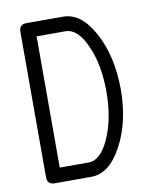

<svg xmlns="http://www.w3.org/2000/svg" viewBox="-87 -863 799 935"><g transform="rotate(-10 312.5 -396.0)"><path d="M145 -720H288C328 -720 362 -688.3 390 -625C418.7 -562.3 433 -486 433 -396C433 -306.7 418.7 -230.3 390 -167C362 -103 328 -71 288 -71H145V-639ZM108 0H206H288C348 0 398.7 -38.7 440 -116C482.7 -194 504 -287.3 504 -396C503.3 -505.3 482 -598.7 440 -676C398.7 -753.3 348 -792 288 -792H108C83.3 -792 71 -780 71 -756V-422V-359V-36C71 -12 83.3 0 108 0Z"/></g></svg>

Font: Semi-Coder
Style: Regular
Weight: 400
Version: 0.1000